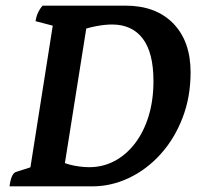

<svg xmlns="http://www.w3.org/2000/svg" viewBox="-20 -661 712 681"><path d="M13.8 0Q19.5 -44.9 36.1 -50.9L104.7 -72.9L85.5 -52.4L169.6 -585.8L183.3 -565.7L106.1 -585.9Q111 -618.7 131.3 -641H424.8Q533.1 -641 594.6 -577.7Q656 -514.5 656 -404.5Q656 -316.5 627.2 -242.3Q598.5 -168.1 549.2 -113.8Q499.9 -59.4 437.2 -29.7Q374.5 0 307 0ZM296.7 -68Q344.7 -68 386 -89.8Q427.3 -111.6 458.5 -152Q489.6 -192.5 507 -248.7Q524.3 -305 524.3 -373.5Q524.3 -474.3 486.3 -524.2Q448.2 -574.1 377.4 -574.1Q352.6 -574.1 321.2 -568.2Q289.7 -562.2 268.3 -553.3L287.9 -572L208.6 -72.3L201.6 -86.3Q210.8 -81.4 226.7 -77.2Q242.6 -73 261.2 -70.5Q279.9 -68 296.7 -68Z"/></svg>

Font: Petrona
Style: Italic
Weight: 400
Italic angle: -9°
Designer: Ringo R. Seeber
Foundry: Ringo R. Seeber
Version: Version 2.001; ttfautohint (v1.8.3)